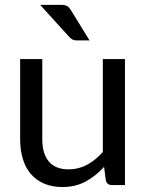

<svg xmlns="http://www.w3.org/2000/svg" viewBox="-20 -744 596 772"><path d="M150 -506.5V-183.5Q150 -126 176.5 -94.5Q203 -63 256.5 -63Q295.5 -63 330 -81.5Q364.5 -100 393.5 -133V-506.5H482.5V0H429.5Q410.5 0 405.5 -18.5L398.5 -73Q365.5 -36.5 324.5 -14.2Q283.5 8 230.5 8Q189 8 157.2 -5.8Q125.5 -19.5 104 -44.5Q82.5 -69.5 71.8 -105Q61 -140.5 61 -183.5V-506.5ZM226 -724.5Q242.5 -724.5 250.5 -719.2Q258.5 -714 265.5 -702.5L340 -581.5H289Q278.5 -581.5 272 -584.8Q265.5 -588 258.5 -595.5L141.5 -724.5Z"/></svg>

Font: Lato TR
Style: Regular
Weight: 400
Designer: Lukasz Dziedzic
Foundry: tyPoland Lukasz Dziedzic
Version: Version 1.104 2013